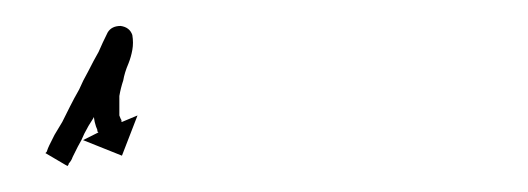

<svg xmlns="http://www.w3.org/2000/svg" viewBox="-20 -295 407 148"><path d="M16 -178Q17 -181 18 -183Q20 -187 22 -191Q25 -196 28 -201Q31 -207 34 -213Q37 -219 41 -226Q44 -233 48 -240Q52 -248 56 -255Q59 -262 63 -270Q66 -275 73 -275Q80 -274 82 -268Q83 -262 82 -256.5Q81 -251 79 -246Q79 -246 79 -246Q79 -246 79 -246Q79 -246 79 -246Q79 -246 79 -246Q76 -239 75 -233Q75 -233 75 -233Q75 -233 75 -233Q75 -233 75 -233Q75 -233 75 -233Q73 -227 72 -221Q72 -221 72 -221Q72 -221 72 -221Q72 -221 72 -221.5Q72 -222 72 -222Q72 -216 72 -212Q72 -212 72 -212Q72 -212 72 -212Q72 -212 72 -212Q72 -212 72 -212Q72 -208 72 -205Q72 -205 72 -205.5Q72 -206 72 -206Q72 -206 72 -206Q72 -206 72 -206Q73 -203 74 -202Q74 -202 73.5 -202Q73 -202 73 -202Q73 -202 73 -202Q73 -202 73 -202Q74 -201 74 -201L86 -206L74 -175L44 -187L56 -193Q55 -193 55 -195Q55 -195 55 -195Q55 -195 55 -195Q55 -195 55 -195Q55 -195 55 -195Q54 -197 53 -201Q53 -201 53 -201Q53 -201 53 -201Q53 -201 53 -201Q53 -201 53 -201Q52 -206 52 -211Q52 -211 52 -211Q52 -211 52 -211Q52 -211 52 -211.5Q52 -212 52 -212Q52 -217 52 -224Q52 -224 52 -224Q52 -224 52 -224Q52 -224 52 -224Q52 -224 52 -224Q53 -231 55 -238Q55 -238 55 -238Q55 -238 55 -238Q55 -238 55 -238Q55 -238 55 -238Q57 -245 60 -253Q60 -253 60 -253Q60 -253 60 -253Q60 -253 60 -253Q60 -253 60 -253Q61 -255 62 -257.5Q63 -260 62 -262Q62 -265 65 -266.5Q68 -268 72 -267Q76 -267 79 -265Q82 -263 81 -261Q77 -253 73 -246Q70 -238 66 -231Q62 -224 58 -217Q55 -210 52 -204Q48 -198 45 -192Q43 -187 40 -182Q38 -178 36 -174Q35 -171 33 -169Q33 -168 32 -167L15 -177Q15 -177 16 -178Z"/></svg>

Font: FRB American Cursive Just Arrows Light
Style: Italic
Weight: 300
Italic angle: -25°
Version: Version 2.0;Modular Font Editor K font №1